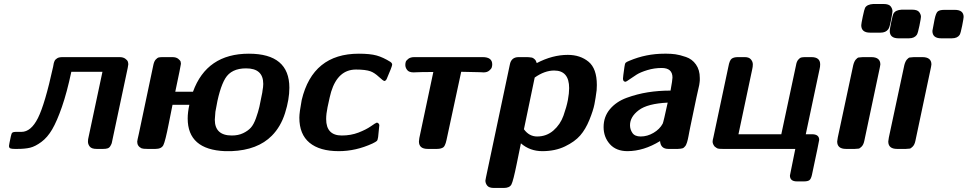

<svg xmlns="http://www.w3.org/2000/svg" viewBox="-20 -743 4828 958"><path d="M24.9 -15.1Q24.9 -20 34.2 -63Q37.1 -78.1 42 -81.5Q46.9 -85 58.1 -85H86.9Q134.8 -85 169.4 -154.1Q204.1 -223.1 245.1 -410.2Q245.1 -411.1 246.6 -418.5Q248 -425.8 248.5 -428.5Q249 -431.2 251.5 -437Q253.9 -442.9 256.8 -445.6Q259.8 -448.2 264.4 -451.7Q269 -455.1 276.1 -456.5Q283.2 -458 292 -458H576.2Q594.2 -458 604.7 -450.4Q615.2 -442.9 617.7 -436Q620.1 -429.2 620.1 -421.9L617.2 -403.8L542 -49.8Q539.1 -33.7 537.6 -28.8Q536.1 -23.9 531 -14.9Q525.9 -5.9 517.3 -2.9Q508.8 0 495.1 0H461.9Q437 0 428 -11.5Q418.9 -22.9 418.9 -36.1Q418.9 -48.3 421.9 -59.1L491.2 -384.8H335.9Q314 -281.7 289.1 -210Q264.2 -138.2 240.5 -97.7Q216.8 -57.1 186.3 -34.7Q155.8 -12.2 130.4 -6.1Q105 0 67.9 0H53.2Q38.1 0 31.5 -2.7Q24.9 -5.4 24.9 -15.1Z M664.6 -36.1Q664.6 -41 672.9 -76.2L745.6 -420.9Q749.5 -438 757.6 -446.5Q765.6 -455.1 772.7 -456.5Q779.8 -458 792.5 -458H839.8Q858.9 -458 869.4 -449.5Q879.9 -440.9 881.3 -435.1Q882.8 -429.2 882.8 -424.8Q882.8 -418.9 854.5 -285.2H942.9Q1011.7 -475.1 1221.7 -475.1Q1423.8 -475.1 1423.8 -305.2Q1423.8 -247.1 1402.3 -179Q1380.9 -110.8 1336.4 -65.9Q1265.6 5.9 1134.8 11.2H1102.5Q916.5 3.4 916.5 -151.9Q916.5 -182.6 924.8 -220.2H840.8Q833 -182.1 821.8 -125Q804.7 -38.1 795.2 -19Q785.6 0 755.9 0H715.8Q693.8 0 686.5 -2.9Q664.6 -13.2 664.6 -36.1ZM1051.8 -146Q1051.8 -66.9 1136.7 -66.9Q1168.9 -66.9 1192.9 -78.4Q1216.8 -89.8 1231.2 -105.5Q1245.6 -121.1 1257.1 -153.1Q1268.6 -185.1 1274.2 -210Q1279.8 -234.9 1288.6 -280.8Q1288.6 -283.7 1290 -291.7Q1291.5 -299.8 1292.5 -307.9Q1293.5 -315.9 1293.5 -324.2Q1293.5 -402.3 1207.5 -401.9Q1134.3 -401.9 1104 -351.8Q1073.7 -301.8 1054.7 -185.1Q1051.8 -151.9 1051.8 -146Z M1473.6 -155.8Q1473.6 -181.6 1485.4 -244.1Q1540.5 -475.1 1770.5 -475.1Q1826.7 -475.1 1859.1 -466.1Q1891.6 -457 1928.2 -434.1L1933.6 -429.2L1936.5 -423.8V-418.9Q1935.5 -409.2 1908.7 -347.2Q1903.8 -339.4 1898.4 -338.9Q1892.6 -338.9 1870.6 -359.4Q1848.6 -379.9 1828.6 -387.2Q1803.7 -396 1756.3 -396Q1666.5 -396 1632.3 -285.2Q1626.5 -266.1 1614.3 -208Q1607.4 -174.8 1607.4 -148.9Q1607.4 -66.9 1685.5 -66.9Q1730.5 -66.9 1768.6 -81.5Q1806.6 -96.2 1830.6 -113Q1854.5 -129.9 1859.4 -130.9H1862.3Q1872.1 -127 1872.6 -118.2Q1872.6 -112.3 1866.7 -59.1Q1864.7 -43.9 1860.1 -39.6Q1855.5 -35.2 1838.4 -26.9Q1755.4 11.2 1670.4 11.2Q1575.2 11.2 1524.4 -30.8Q1473.6 -72.8 1473.6 -155.8Z M2002.4 -418.9Q2002.4 -426.8 2004.4 -433.8Q2006.3 -440.9 2017.3 -449.5Q2028.3 -458 2047.4 -458H2388.2Q2436 -458 2436 -421.9Q2436 -414.1 2433.6 -406.5Q2431.2 -398.9 2420.7 -390.4Q2410.2 -381.8 2393.1 -381.8Q2390.1 -381.8 2383.8 -382.3Q2377.4 -382.8 2373 -382.8H2372.1L2281.2 -384.8L2208 -44.9Q2205.1 -33.7 2204.1 -29.8Q2203.1 -25.9 2199.7 -18.6Q2196.3 -11.2 2192.1 -8.1Q2188 -4.9 2179.7 -2.4Q2171.4 0 2160.2 0H2114.3Q2070.3 0 2070.3 -37.1Q2070.3 -42 2072.3 -54.2L2142.1 -383.8Q2107.9 -383.8 2085.4 -383.3Q2063 -382.8 2055.2 -382.3Q2047.4 -381.8 2044.4 -381.8Q2020.5 -381.8 2011.5 -393.8Q2002.4 -405.8 2002.4 -418.9Z M2401.9 158.2Q2401.9 157.2 2404.8 142.1L2523.9 -420.9Q2530.8 -458 2567.9 -458H2607.9Q2609.9 -458 2619.4 -457.5Q2628.9 -457 2634.5 -455.6Q2640.1 -454.1 2647.5 -447.5Q2654.8 -440.9 2658.2 -428.2Q2736.3 -469.2 2813 -469.2Q2875 -469.2 2916.5 -435.1Q2958 -400.9 2958 -318.8L2957 -293Q2952.1 -253.9 2946 -222.9Q2939.9 -191.9 2920.9 -145Q2901.9 -98.1 2875 -67.1Q2848.1 -36.1 2799.1 -12.5Q2750 11.2 2686 11.2Q2624 11.2 2579.1 -27.8Q2570.3 14.2 2558.1 75.2Q2541 159.2 2532 177Q2522.9 194.8 2494.1 194.8H2444.8Q2419.9 194.8 2410.9 183.1Q2401.9 171.4 2401.9 158.2ZM2594.2 -98.1Q2620.1 -62 2660.2 -62Q2707 -62 2741.5 -92Q2775.9 -122.1 2791.5 -166Q2807.1 -210 2813.5 -243.9Q2819.8 -277.8 2819.8 -303.2Q2819.8 -391.1 2745.1 -391.1Q2697.3 -391.1 2647.9 -356Z M2991.7 -108.9Q2991.7 -160.6 3023.2 -198.2Q3054.7 -235.8 3106.7 -254.9Q3158.7 -273.9 3212.6 -282.5Q3266.6 -291 3325.7 -291Q3335.4 -344.2 3335.4 -356Q3335.4 -403.8 3281.7 -403.8Q3244.6 -403.8 3210.2 -393.3Q3175.8 -382.8 3156.7 -370.8Q3137.7 -358.9 3121.6 -347.4Q3105.5 -335.9 3101.6 -335Q3088.4 -335 3088.4 -351.1Q3088.4 -357.9 3095.7 -409.2Q3097.7 -425.3 3101.6 -429.7Q3105.5 -434.1 3120.6 -439.9Q3203.6 -475.1 3295.4 -475.1H3305.7Q3328.6 -475.1 3350.1 -472.2Q3371.6 -469.2 3402.6 -458.7Q3433.6 -448.2 3452.6 -421.1Q3471.7 -394 3471.7 -354Q3471.7 -342.8 3471.7 -341.8Q3471.7 -340.8 3470.7 -332Q3469.7 -323.2 3468.8 -318.6Q3467.8 -314 3463.6 -295.4Q3459.5 -276.9 3455.1 -257.3Q3450.7 -237.8 3442.6 -197.5Q3434.6 -157.2 3424.3 -109.9Q3422.4 -100.1 3419.4 -85.4Q3416.5 -70.8 3415.5 -64.5Q3414.6 -58.1 3412.1 -48.1Q3409.7 -38.1 3408.2 -33.4Q3406.7 -28.8 3404.1 -22.5Q3401.4 -16.1 3398.9 -13.7Q3396.5 -11.2 3393.1 -7.6Q3389.6 -3.9 3385 -2.9Q3380.4 -2 3375 -1Q3369.6 0 3362.3 0H3314.5Q3276.4 0 3273.4 -39.1Q3192.4 10.7 3111.3 11.2Q3054.2 11.2 3022.9 -23.9Q2991.7 -59.1 2991.7 -108.9ZM3123.5 -118.2Q3123.5 -97.2 3135.5 -79.6Q3147.5 -62 3176.8 -62Q3210 -62 3240.7 -80.1Q3271.5 -98.1 3286.6 -126Q3290.5 -133.8 3311.5 -231Q3210.4 -226.1 3167 -193.1Q3123.5 -160.2 3123.5 -118.2Z M3535.6 -36.1Q3535.6 -43.9 3539.6 -58.1L3614.3 -410.2Q3620.1 -442.4 3630.9 -450.2Q3641.6 -458 3661.6 -458H3696.3Q3717.3 -458 3726.8 -446.5Q3736.3 -435.1 3736.3 -421.9Q3736.3 -409.7 3733.4 -397.9L3664.6 -73.2H3878.4L3951.7 -417Q3954.6 -435.1 3962.4 -444.6Q3970.2 -454.1 3977.8 -456.1Q3985.4 -458 3998.5 -458H4028.3Q4072.3 -458 4072.3 -421.9Q4072.3 -409.7 4069.3 -397.9L4000.5 -73.2H4031.2Q4067.4 -73.2 4067.4 -44.9Q4067.4 -40 4031.2 129.9Q4026.4 150.9 4017.8 156.5Q4009.3 162.1 3991.2 162.1H3956.5Q3921.4 162.1 3921.4 132.8Q3921.4 129.9 3948.2 0H3586.4Q3566.4 0 3561 -2Q3555.7 -3.9 3545.4 -12.2Q3535.6 -24.9 3535.6 -36.1Z M4157.2 -37.1Q4157.2 -42 4160.2 -57.1L4237.3 -418Q4242.2 -437 4250.2 -446Q4258.3 -455.1 4263.9 -456.1Q4269.5 -457 4285.2 -458H4327.1Q4372.1 -458 4372.6 -421.9Q4372.6 -418 4370.8 -410.4Q4369.1 -402.8 4369.1 -401.9L4292.5 -40Q4288.6 -21 4279.1 -11.5Q4269.5 -2 4264.4 -1.5Q4259.3 -1 4245.1 0H4201.2Q4157.2 0 4157.2 -37.1ZM4277.3 -617.2Q4277.3 -624 4284.9 -660.4Q4292.5 -696.8 4296.4 -704.1Q4306.2 -721.2 4337.4 -723.1H4388.2Q4415 -723.1 4424.1 -711.2Q4433.1 -699.2 4433.1 -687Q4433.1 -680.2 4425.8 -642.6Q4418.5 -605 4412.1 -597.2Q4399.9 -580.1 4373.5 -580.1H4321.3Q4277.3 -580.1 4277.3 -617.2Z M4412.1 -37.1Q4412.1 -42 4415 -57.1L4492.2 -418Q4497.1 -437 4505.1 -446Q4513.2 -455.1 4518.8 -456.1Q4524.4 -457 4540 -458H4582Q4627 -458 4627.4 -421.9Q4627.4 -418 4625.7 -410.4Q4624 -402.8 4624 -401.9L4547.4 -40Q4543.5 -21 4533.9 -11.5Q4524.4 -2 4519.3 -1.5Q4514.2 -1 4500 0H4456.1Q4412.1 0 4412.1 -37.1ZM4419.4 -588.9Q4419.4 -595.7 4426.8 -632.3Q4434.1 -668.9 4438.5 -675.8Q4448.2 -692.9 4479 -694.8H4530.3Q4557.1 -694.8 4566.2 -682.9Q4575.2 -670.9 4575.2 -659.2Q4575.2 -652.3 4567.6 -614.7Q4560.1 -577.1 4554.2 -568.8Q4542 -551.8 4515.1 -551.8H4463.4Q4419.4 -551.8 4419.4 -588.9ZM4632.3 -588.9Q4632.3 -590.8 4643.1 -646Q4649.9 -679.2 4659.7 -686.5Q4669.4 -693.8 4692.4 -693.8H4744.1Q4788.1 -693.8 4788.1 -658.2Q4788.1 -652.3 4780.8 -614.7Q4773.4 -577.1 4768.1 -568.8Q4756.8 -551.8 4729 -551.8H4676.3Q4632.3 -551.8 4632.3 -588.9Z"/></svg>

Font: CMU Sans Serif
Style: BoldOblique
Weight: 700
Italic angle: -12°
Version: Version 0.7.0